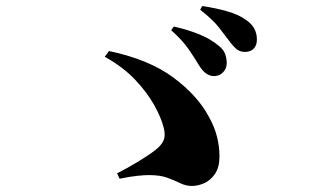

<svg xmlns="http://www.w3.org/2000/svg" viewBox="-20 -749 1040 636"><path d="M686 -497Q673 -498 661.5 -506.5Q650 -515 639 -533Q626 -555 605.5 -585Q585 -615 547 -649L556 -661Q601 -651 639.5 -635.5Q678 -620 705 -597Q721 -584 726 -569.5Q731 -555 731 -540Q731 -522 718.5 -509Q706 -496 686 -497ZM616 -133Q596 -133 577.5 -142Q559 -151 535 -160Q511 -169 474 -169Q458 -169 434 -166.5Q410 -164 376 -157L368 -175Q400 -191 436.5 -213Q473 -235 496 -253Q515 -268 522 -284.5Q529 -301 522 -327Q514 -359 491 -400.5Q468 -442 428 -484.5Q388 -527 327 -561L341 -580Q474 -552 554.5 -492Q635 -432 672 -362Q691 -328 699 -295.5Q707 -263 707 -231Q707 -195 692.5 -173.5Q678 -152 657 -142.5Q636 -133 616 -133ZM791 -577Q775 -577 763.5 -586.5Q752 -596 738 -615Q725 -632 706 -657Q687 -682 643 -717L650 -729Q697 -722 734.5 -711Q772 -700 795 -683Q815 -669 823 -653Q831 -637 831 -618Q831 -599 820.5 -588Q810 -577 791 -577Z"/></svg>

Font: Noto Serif JP ExtraLight Black
Style: Regular
Weight: 900
Version: Version 2.003-H1;hotconv 1.1.1;makeotfexe 2.6.0